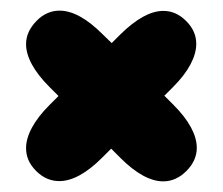

<svg xmlns="http://www.w3.org/2000/svg" viewBox="-20 -470 419 361"><path d="M48 -148.5C61 -135.5 75.5 -129.5 91.5 -129.5C116 -129.5 143 -144.5 172 -173.5L189 -190.5L206.5 -173C236 -143.5 263 -129 287 -129C303 -129 317.5 -135.5 330.5 -148.5C343.5 -161.5 350 -176 350 -192C350 -216 335.5 -243.5 306.5 -272.5L289 -290L305.5 -306.5C334.5 -335.5 349 -363.5 349 -387.5C349 -403.5 343 -417.5 330 -430.5C317 -443.5 303 -449.5 287 -449.5C263 -449.5 236 -434.5 206.5 -405.5L190 -389L172.5 -406C143.5 -435 116.5 -450 92 -450C76.5 -450 61.5 -444 48.5 -430.5C36 -417.5 29 -403.5 29 -387C29 -363 44 -335.5 73 -306.5L90 -289.5L73 -272.5C44 -243.5 29 -215.5 29 -191.5C29 -175.5 35 -161.5 48 -148.5Z"/></svg>

Font: RTM Light Light
Style: Regular
Weight: 300
Designer: after Tyler Finck
Foundry: An Endless Supply
Version: Version 1.000;Glyphs 3.2.1 (3258)